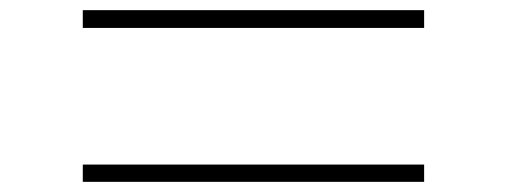

<svg xmlns="http://www.w3.org/2000/svg" viewBox="-20 -521 998 378"><path d="M143 -466V-501H815V-466ZM815 -197V-163H143V-197Z"/></svg>

Font: Zen Kaku Gothic Antique Light
Style: Regular
Weight: 300
Designer: Yoshimichi Ohira
Foundry: Positype
Version: Version 1.001